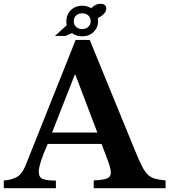

<svg xmlns="http://www.w3.org/2000/svg" viewBox="-33 -990 891 1010"><path d="M-13 0V-40Q35 -45 60 -61.5Q85 -78 102 -121L365 -780H439L678 -196Q699 -145 714 -115.5Q729 -86 745 -71Q761 -56 782.5 -50Q804 -44 838 -41V0H460V-41Q508 -43 529 -51Q550 -59 550 -83Q550 -97 543 -119.5Q536 -142 524 -173L501 -233H218Q171 -127 171 -86Q171 -56 193.5 -48Q216 -40 261 -40V0ZM241 -293H479L364 -596H360ZM316 -878Q316 -914 340 -937Q364 -960 399 -960Q424 -960 447 -947Q460 -960 471.5 -965Q483 -970 496 -970Q526 -970 526 -944Q526 -931 514 -918Q502 -905 481 -894Q482 -890 482.5 -886Q483 -882 483 -878Q483 -845 459.5 -822Q436 -799 399 -799Q368 -799 346 -816L312 -801H256L318 -857Q317 -862 316.5 -867Q316 -872 316 -878ZM355 -878Q355 -860 367.5 -848.5Q380 -837 399 -837Q419 -837 431.5 -848.5Q444 -860 444 -878Q444 -897 431.5 -908.5Q419 -920 399 -920Q380 -920 367.5 -908.5Q355 -897 355 -878Z"/></svg>

Font: Libre Baskerville
Style: Bold
Weight: 700
Designer: Pablo Impallari, Rodrigo Fuenzalida
Foundry: Pablo Impallari, Rodrigo Fuenzalida
Version: Version 1.051; ttfautohint (v1.8.4.7-5d5b)